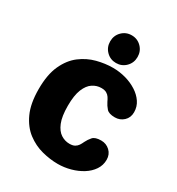

<svg xmlns="http://www.w3.org/2000/svg" viewBox="-198 -965 1016 1100"><g transform="rotate(30 309.5 -415.0)"><path d="M350.5 10.5Q299.5 10.5 245.5 -3.5Q191.5 -17.5 145.2 -52.5Q99 -87.5 70.5 -149.5Q42 -211.5 42 -307Q42 -403 70.5 -465Q99 -527 145.2 -562Q191.5 -597 245.5 -611Q299.5 -625 350.5 -625Q393.5 -625 434.5 -613.8Q475.5 -602.5 509 -581.2Q542.5 -560 562.2 -530.5Q582 -501 582 -464.5Q582 -428.5 558 -406.2Q534 -384 500.5 -384Q460.5 -384 445 -401.8Q429.5 -419.5 419.5 -440Q413.5 -453.5 405.8 -465.2Q398 -477 385.2 -484.2Q372.5 -491.5 350.5 -491.5Q320.5 -491.5 294 -474.2Q267.5 -457 251 -416.8Q234.5 -376.5 234.5 -307Q234.5 -237.5 251 -197.2Q267.5 -157 294 -140Q320.5 -123 350.5 -123Q372.5 -123 385.2 -130.2Q398 -137.5 405.8 -149.2Q413.5 -161 419.5 -174.5Q429.5 -195 445 -212.8Q460.5 -230.5 500.5 -230.5Q534 -230.5 558 -208Q582 -185.5 582 -150Q582 -113.5 562 -83.8Q542 -54 508.5 -33Q475 -12 433.8 -0.8Q392.5 10.5 350.5 10.5ZM350.5 -657Q312.5 -657 286.2 -683.5Q260 -710 260 -748.5Q260 -787 286.2 -813.5Q312.5 -840 350.5 -840Q388.5 -840 414.8 -813.5Q441 -787 441 -748.5Q441 -710 414.8 -683.5Q388.5 -657 350.5 -657Z"/></g></svg>

Font: Sono Monospace ExtraBold
Style: Regular
Weight: 800
Version: Version 2.112